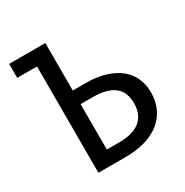

<svg xmlns="http://www.w3.org/2000/svg" viewBox="-150 -760 850 882"><g transform="rotate(-30 275.0 -319.0)"><path d="M17.1 -564V-638.2H209V-386.2H276.9Q337.4 -386.2 382.6 -371.8Q427.7 -357.4 457.3 -332.5Q486.8 -307.6 501.5 -273.9Q516.1 -240.2 516.1 -201.2Q516.1 -152.3 498.3 -114.7Q480.5 -77.1 448 -51.8Q415.5 -26.4 369.6 -13.2Q323.7 0 268.1 0H122.1V-564ZM423.8 -194.8Q423.8 -222.2 415.8 -244.4Q407.7 -266.6 389.6 -282Q371.6 -297.4 342.5 -305.7Q313.5 -314 271 -314H209V-73.2H273.9Q350.6 -73.2 387.2 -105.2Q423.8 -137.2 423.8 -194.8Z"/></g></svg>

Font: Code New Roman
Style: Regular
Weight: 400
Monospace: yes
Designer: Sam Radian
Foundry: Code New Roman
Version: Version 2.00 November 29, 2014